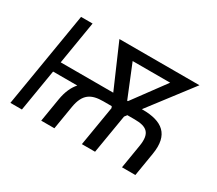

<svg xmlns="http://www.w3.org/2000/svg" viewBox="-130 -1000 1437 1272"><g transform="rotate(30 588.0 -363.5)"><path d="M257.1 -727.3H169L48.3 0H136.4L189.6 -321H374.6C344.5 -286.9 323.9 -240.8 313.9 -180.4L284.1 0H384.9L414.8 -180.4C432.5 -286.9 484.4 -316.8 576.7 -316.8H640.6L646 -304.7L595.2 0H696L745.7 -297.6L760.3 -316.8H815.3C909.1 -316.8 949.6 -286.9 931.8 -180.4L902 0H1004.3L1034.1 -180.4C1060.4 -339.5 980.1 -399.1 829.5 -399.1H823.5L1074.6 -727.3H462.4L604.8 -399.1H202.8ZM611.2 -644.9H898.1L717 -399.1H711.3Z"/></g></svg>

Font: Magic Ui Pro
Style: Italic
Weight: 400
Italic angle: -9.39999°
Designer: Stefan Endress, Andreas Faust
Version: Version 1.000;FEAKit 1.0